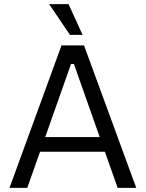

<svg xmlns="http://www.w3.org/2000/svg" viewBox="-20 -910 706 930"><path d="M278 -690H387L640 0H550L488 -175H174L112 0H26ZM463 -246 338 -600H324L199 -246ZM218 -890H312L380 -741H319Z"/></svg>

Font: Mozilla Text BETA
Style: Regular
Weight: 400
Designer: Studio DRAMA
Foundry: Studio DRAMA
Version: Version 0.100